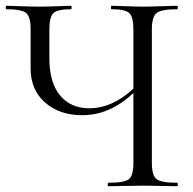

<svg xmlns="http://www.w3.org/2000/svg" viewBox="-23 -645 670 665"><path d="M591 -12Q593 -12 593 -6Q593 0 591 0Q576 0 536 -1Q496 -2 473 -2Q447 -2 407 -1Q367 0 352 0Q350 0 350 -6Q350 -12 352 -12Q408 -12 423.5 -24.5Q439 -37 439 -81V-323Q358 -246 262 -246Q183 -246 133 -290Q83 -334 83 -408V-544Q83 -587 67.5 -600Q52 -613 -1 -613Q-3 -613 -3 -619Q-3 -625 -1 -625Q11 -625 48 -623.5Q85 -622 114 -622Q140 -622 176 -623.5Q212 -625 223 -625Q225 -625 225 -619Q225 -613 223 -613Q176 -613 162 -599.5Q148 -586 148 -542V-443Q148 -359 185 -314.5Q222 -270 286 -270Q366 -270 439 -338V-542Q439 -586 425 -599.5Q411 -613 364 -613Q361 -613 361 -619Q361 -625 364 -625Q377 -625 413.5 -623.5Q450 -622 473 -622Q497 -622 536.5 -623.5Q576 -625 591 -625Q593 -625 593 -619Q593 -613 591 -613Q536 -613 519.5 -600Q503 -587 503 -544V-81Q503 -37 519.5 -24.5Q536 -12 591 -12Z"/></svg>

Font: Cormorant Infant
Style: Regular
Weight: 400
Designer: Christian Thalmann (Catharsis Fonts)
Version: Version 1.000;PS 002.000;hotconv 1.0.88;makeotf.lib2.5.64775